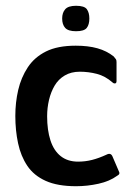

<svg xmlns="http://www.w3.org/2000/svg" viewBox="-20 -637 447 664"><path d="M243 7Q179 7 138 -11.5Q97 -30 74.5 -63.5Q52 -97 42.5 -141.5Q33 -186 33 -236Q33 -283 43 -326Q53 -369 76 -404Q99 -439 139 -459Q179 -479 242 -479Q285 -479 317 -470Q349 -461 373 -442Q379 -435 381 -432Q383 -429 383 -422V-357Q383 -349 378 -348.5Q373 -348 369 -352Q344 -374 315 -381.5Q286 -389 256 -389Q226 -389 204 -376Q182 -363 169 -341Q156 -319 149.5 -291.5Q143 -264 143 -235Q143 -187 154.5 -151.5Q166 -116 190 -97Q214 -78 250 -78Q275 -78 298.5 -84Q322 -90 348 -102Q363 -110 369 -96L390 -47Q394 -40 392.5 -36Q391 -32 385 -29Q359 -10 320.5 -1.5Q282 7 243 7ZM289 -573Q289 -552 280 -540.5Q271 -529 243 -529Q216 -529 205.5 -540.5Q195 -552 195 -573Q195 -593 205.5 -605Q216 -617 243 -617Q272 -617 280.5 -605Q289 -593 289 -573Z"/></svg>

Font: Glory Thin SemiBold
Style: Regular
Weight: 600
Version: Version 1.011